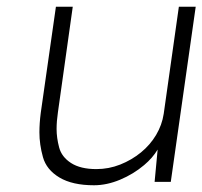

<svg xmlns="http://www.w3.org/2000/svg" viewBox="-20 -540 601 570"><path d="M259 10Q195 10 156.5 -13Q118 -36 107.5 -73.5Q97 -111 97 -147Q97 -174 101 -205L146 -520H196L152 -207Q148 -180 148 -157Q148 -131 155.5 -102.5Q163 -74 191 -56Q219 -38 266 -38Q303 -38 337 -51.5Q371 -65 398.5 -87.5Q426 -110 443.5 -139.5Q461 -169 466 -202L511 -520H561L487 0H439L448 -96Q433 -71 408 -50Q376 -23 336.5 -6.5Q297 10 259 10Z"/></svg>

Font: Lexend ExtLt
Style: Italic
Weight: 250
Italic angle: -8.13011°
Designer: Bonnie Shaver-Troup, Thomas Jockin
Foundry: Lexend
Version: Version 1.007